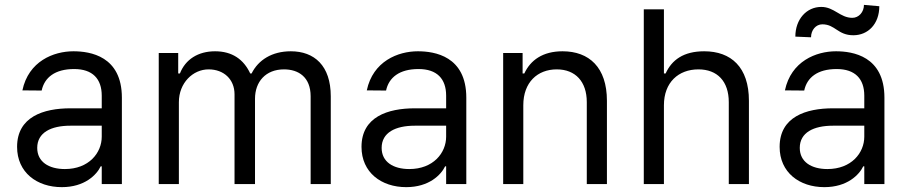

<svg xmlns="http://www.w3.org/2000/svg" viewBox="-20 -766 3777 799"><path d="M237.2 12.8C332.4 12.8 382.1 -38.4 399.1 -73.9H403.4V0H487.2V-359.4C487.2 -532.7 355.1 -552.6 285.5 -552.6C203.1 -552.6 98.7 -511.4 73.2 -389.9L153.4 -389.2C164.8 -443.2 208.5 -478.7 288.4 -478.7C365.4 -478.7 403.4 -437.9 403.4 -367.9V-315.3H273.4C160.5 -315.3 51.1 -279.8 51.1 -154.8C51.1 -48.3 133.5 12.8 237.2 12.8ZM134.9 -150.6C134.9 -214.5 192.5 -242.9 272.7 -242.9H403.4V-197.4C403.4 -129.3 349.4 -62.5 250 -62.5C183.2 -62.5 134.9 -92.3 134.9 -150.6Z M640.6 0H724.4V-340.9C724.4 -420.8 782.7 -477.3 848 -477.3C911.6 -477.3 956 -435.7 956 -373.6V0H1041.2V-355.1C1041.2 -425.4 1085.2 -477.3 1161.9 -477.3C1221.6 -477.3 1272.7 -445.7 1272.7 -365.1V0H1356.5V-365.1C1356.5 -493.3 1287.6 -552.6 1190.3 -552.6C1112.2 -552.6 1055 -516.7 1027 -460.2H1021.3C994.3 -518.5 946.7 -552.6 875 -552.6C804 -552.6 751.4 -518.5 728.7 -460.2H721.6V-545.5H640.6Z M1670.5 12.8C1765.6 12.8 1815.3 -38.4 1832.4 -73.9H1836.6V0H1920.5V-359.4C1920.5 -532.7 1788.4 -552.6 1718.8 -552.6C1636.4 -552.6 1532 -511.4 1506.4 -389.9L1586.6 -389.2C1598 -443.2 1641.7 -478.7 1721.6 -478.7C1798.7 -478.7 1836.6 -437.9 1836.6 -367.9V-315.3H1706.7C1593.8 -315.3 1484.4 -279.8 1484.4 -154.8C1484.4 -48.3 1566.8 12.8 1670.5 12.8ZM1568.2 -150.6C1568.2 -214.5 1625.7 -242.9 1706 -242.9H1836.6V-197.4C1836.6 -129.3 1782.7 -62.5 1683.2 -62.5C1616.5 -62.5 1568.2 -92.3 1568.2 -150.6Z M2157.7 -328.1C2157.7 -423.3 2216.6 -477.3 2296.9 -477.3C2374.6 -477.3 2421.9 -426.5 2421.9 -340.9V0H2505.7V-346.6C2505.7 -485.8 2431.5 -552.6 2321 -552.6C2238.6 -552.6 2187.5 -515.6 2161.9 -460.2H2154.8V-545.5H2073.9V0H2157.7Z M2742.9 -328.1C2742.9 -423.3 2803.6 -477.3 2886.4 -477.3C2965.2 -477.3 3012.8 -427.6 3012.8 -340.9V0H3096.6V-346.6C3096.6 -486.9 3022 -552.6 2910.5 -552.6C2824.6 -552.6 2775.6 -516.7 2750 -460.2H2742.9V-727.3H2659.1V0H2742.9Z M3410.5 12.8C3505.7 12.8 3555.4 -38.4 3572.4 -73.9H3576.7V0H3660.5V-359.4C3660.5 -532.7 3528.4 -552.6 3458.8 -552.6C3376.4 -552.6 3272 -511.4 3246.4 -389.9L3326.7 -389.2C3338.1 -443.2 3381.7 -478.7 3461.6 -478.7C3538.7 -478.7 3576.7 -437.9 3576.7 -367.9V-315.3H3446.7C3333.8 -315.3 3224.4 -279.8 3224.4 -154.8C3224.4 -48.3 3306.8 12.8 3410.5 12.8ZM3289.8 -613.6 3355.1 -610.8C3355.1 -640.6 3375 -664.8 3402 -664.8C3456 -664.8 3465.9 -619.3 3531.2 -619.3C3592.3 -619.3 3639.2 -666.2 3639.2 -740.1L3575.3 -745.7C3575.3 -715.9 3554 -691.8 3527 -691.8C3475.9 -691.8 3451.7 -737.2 3397.7 -737.2C3336.6 -737.2 3289.8 -686.1 3289.8 -613.6ZM3308.2 -150.6C3308.2 -214.5 3365.8 -242.9 3446 -242.9H3576.7V-197.4C3576.7 -129.3 3522.7 -62.5 3423.3 -62.5C3356.5 -62.5 3308.2 -92.3 3308.2 -150.6Z"/></svg>

Font: Margiela Sans
Style: Regular
Weight: 400
Designer: Stefan Endress, Andreas Faust
Version: Version 1.100;FEAKit 1.0